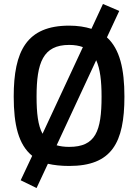

<svg xmlns="http://www.w3.org/2000/svg" viewBox="-20 -825 696 966"><path d="M328 -86C303 -86 283 -89 265 -94L464 -522C484 -478 491 -417 491 -339C491 -165 461 -86 328 -86ZM164 -339C164 -509 196 -599 328 -599C355 -599 378 -595 397 -588L194 -152C171 -194 164 -256 164 -339ZM328 10C542 10 606 -106 606 -339C606 -477 583 -578 518 -637L580 -770L498 -805L440 -680C408 -690 371 -696 328 -696C114 -696 49 -568 49 -339C49 -197 73 -97 142 -41L84 82L164 121L221 -1C252 6 287 10 328 10Z"/></svg>

Font: RazerF5 SemiBold
Style: Regular
Weight: 600
Foundry: Razer Inc.
Version: Version 2